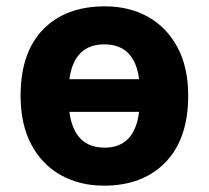

<svg xmlns="http://www.w3.org/2000/svg" viewBox="-20 -576 659 606"><path d="M574 -274Q574 -138 502.5 -64Q431 10 308 10Q232 10 172.5 -23Q113 -56 79 -119.5Q45 -183 45 -274Q45 -410 116 -483Q187 -556 311 -556Q388 -556 447 -523Q506 -490 540 -427Q574 -364 574 -274ZM309 -436Q214 -436 199 -326H419Q405 -436 309 -436ZM310 -110Q405 -110 419 -223H199Q214 -110 310 -110Z"/></svg>

Font: BC Sans
Style: Bold
Weight: 700
Designer: Monotype Design Team
Province of B.C.
Foundry: Monotype Imaging Inc.
Version: Version 2.000;GOOG;noto-source:20170915:90ef993387c0